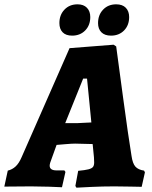

<svg xmlns="http://www.w3.org/2000/svg" viewBox="-56 -862 706 889"><path d="M611 -72 615 -64 600 3Q587 3 550 2Q513 1 473 1Q419 1 366 3.5Q313 6 298 7L293 -1L306 -71Q338 -74 353.5 -78Q369 -82 374.5 -89Q380 -96 380 -110L379 -134L373 -195L292 -197Q276 -197 247.5 -194.5Q219 -192 206 -191L183 -127Q174 -105 174 -95Q174 -73 206 -73H242L247 -66L231 5Q217 4 171 2.5Q125 1 87 1L-36 2L-20 -72Q1 -77 16.5 -91.5Q32 -106 44 -134L266 -639L470 -655L482 -647Q490 -588 514 -409.5Q538 -231 553 -140Q558 -105 571 -90.5Q584 -76 611 -72ZM305 -292Q317 -292 345 -294L367 -295L347 -498H329L246 -292ZM219 -755Q219 -793 242.5 -817.5Q266 -842 303 -842Q331 -842 346.5 -826Q362 -810 362 -783Q362 -745 338.5 -721Q315 -697 278 -697Q249 -697 234 -712.5Q219 -728 219 -755ZM398 -755Q398 -793 421.5 -817.5Q445 -842 482 -842Q511 -842 526.5 -826Q542 -810 542 -783Q542 -745 518.5 -721Q495 -697 458 -697Q429 -697 413.5 -712.5Q398 -728 398 -755Z"/></svg>

Font: Alegreya ExtraBold
Style: Italic
Weight: 800
Italic angle: -7°
Designer: Juan Pablo del Peral
Foundry: Huerta Tipografica
Version: Version 2.007; ttfautohint (v1.6)